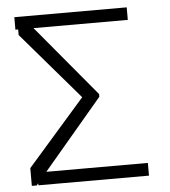

<svg xmlns="http://www.w3.org/2000/svg" viewBox="-51 -750 705 796"><g transform="rotate(-5 301.5 -351.5)"><path d="M536.9 -52.9V0H76.7V-8.5L69.6 0H49.4V-73.9L289.4 -348L49.4 -627.8V-650.9H38V-703.1H505.7V-650.9H113.3L360.4 -354.8V-343.8L114.3 -52.9Z"/></g></svg>

Font: Inter Extra Light BETA
Style: Regular
Weight: 200
Designer: Rasmus Andersson
Foundry: rsms
Version: Version 3.011;git-f93a4a705